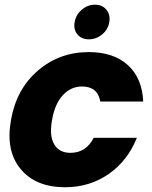

<svg xmlns="http://www.w3.org/2000/svg" viewBox="-20 -787 645 815"><path d="M26.9 -278.8Q49.8 -409.2 141.1 -487.5Q232.4 -565.9 356.9 -565.9Q461.9 -565.9 522.7 -510.7Q583.5 -455.6 587.9 -356H405.8Q394.5 -419.9 328.1 -419.9Q281.2 -419.9 247.1 -383.3Q212.9 -346.7 201.2 -278.8Q188.5 -210.9 210 -174.6Q231.4 -138.2 278.8 -138.2Q345.2 -138.2 377.9 -202.1H561Q522 -104.5 441.2 -48.3Q360.4 7.8 255.9 7.8Q131.3 7.8 67.1 -70.1Q2.9 -147.9 26.9 -278.8ZM356.9 -620.1Q326.2 -620.1 308.6 -641.1Q291 -662.1 296.9 -692.9Q301.8 -724.1 326.9 -745.6Q352.1 -767.1 382.8 -767.1Q414.1 -767.1 431.6 -745.8Q449.2 -724.6 443.8 -692.9Q439 -662.1 413.8 -641.1Q388.7 -620.1 356.9 -620.1Z"/></svg>

Font: Poppins
Style: Bold Italic
Weight: 700
Italic angle: -10°
Designer: Ninad Kale (Devanagari), Jonny Pinhorn (Latin)
Foundry: Indian Type Foundry
Version: Version 3.200;PS 1.000;hotconv 16.6.54;makeotf.lib2.5.65590